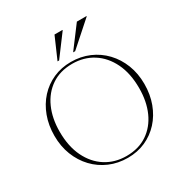

<svg xmlns="http://www.w3.org/2000/svg" viewBox="-211 -1095 1204 1264"><g transform="rotate(-30 391.0 -462.5)"><path d="M385 -725Q459.5 -725 523 -697.8Q586.5 -670.5 633.5 -621Q680.5 -571.5 706.8 -504.5Q733 -437.5 733 -358Q733 -278 708 -210.8Q683 -143.5 637.8 -94Q592.5 -44.5 531.2 -17.2Q470 10 397 10Q322.5 10 259 -17.2Q195.5 -44.5 148.5 -94Q101.5 -143.5 75.2 -210.5Q49 -277.5 49 -357Q49 -437 74 -504.2Q99 -571.5 144.2 -621Q189.5 -670.5 251 -697.8Q312.5 -725 385 -725ZM395 -5Q488 -5 554 -49.8Q620 -94.5 654.8 -172.5Q689.5 -250.5 689.5 -351.5Q689.5 -463 650.5 -543.2Q611.5 -623.5 543.2 -666.8Q475 -710 387 -710Q294 -710 228.2 -665.2Q162.5 -620.5 127.5 -542.5Q92.5 -464.5 92.5 -363.5Q92.5 -252 131.5 -171.8Q170.5 -91.5 238.8 -48.2Q307 -5 395 -5ZM430.5 -772 553 -935H626V-932L446 -772ZM312 -772 383 -935H443.5V-932L324 -772Z"/></g></svg>

Font: Newsreader Display ExtraLight
Style: Regular
Weight: 275
Designer: Hugues Gentile
Foundry: Production Type
Version: Version 1.002